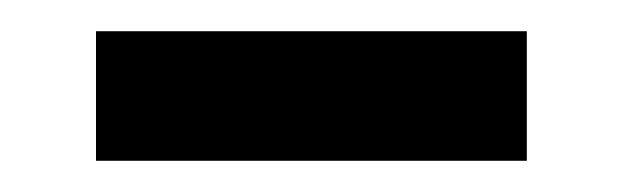

<svg xmlns="http://www.w3.org/2000/svg" viewBox="-20 -357 399 123"><path d="M41.5 -254V-337H317.5V-254Z"/></svg>

Font: Karla Medium
Style: Regular
Weight: 500
Designer: Jonathan Pinhorn
Version: Version 2.001